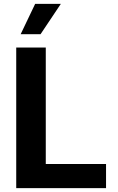

<svg xmlns="http://www.w3.org/2000/svg" viewBox="-20 -974 609 994"><path d="M64 0H529V-125H217V-728H64ZM87 -797H190L295 -954H162Z"/></svg>

Font: Wafeq
Style: Bold
Weight: 700
Designer: Rasmus Andersson & Azza Alameddine
Foundry: Google & TypeTogether
Version: Version 3.000;FEAKit 1.0